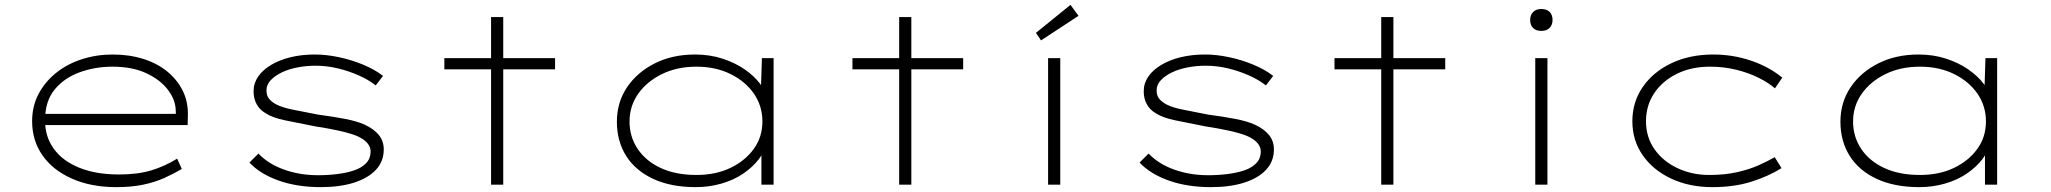

<svg xmlns="http://www.w3.org/2000/svg" viewBox="-20 -759 8427 789"><path d="M457 10Q355 10 276.5 -24.5Q198 -59 155 -120Q112 -181 112 -261Q112 -323 138.5 -373Q165 -423 210.5 -459.5Q256 -496 316 -515.5Q376 -535 443 -535Q511 -535 568.5 -517Q626 -499 667.5 -465Q709 -431 731.5 -385Q754 -339 752 -282L751 -245H156V-291H724L703 -283L702 -307Q701 -349 670 -390Q639 -431 581.5 -458Q524 -485 442 -485Q371 -485 307.5 -462Q244 -439 204.5 -391Q165 -343 165 -264Q165 -197 201.5 -147Q238 -97 306.5 -69.5Q375 -42 469 -42Q545 -42 600.5 -58.5Q656 -75 708 -107L727 -65Q694 -45 655 -27.5Q616 -10 568 0Q520 10 457 10Z M1298 10Q1201 10 1125 -17Q1049 -44 1005 -91L1042 -128Q1083 -85 1147.5 -62Q1212 -39 1287 -39Q1329 -39 1368 -44Q1407 -49 1437 -59.5Q1467 -70 1485 -89Q1503 -108 1503 -136Q1503 -176 1445 -201Q1417 -212 1374.5 -221.5Q1332 -231 1274 -240Q1203 -254 1151.5 -264.5Q1100 -275 1071 -294Q1047 -308 1034.5 -331Q1022 -354 1022 -384Q1022 -417 1041 -444.5Q1060 -472 1094.5 -492.5Q1129 -513 1174.5 -524Q1220 -535 1274 -535Q1321 -535 1373 -524Q1425 -513 1473 -493Q1521 -473 1554 -447L1524 -408Q1495 -431 1454.5 -449Q1414 -467 1368.5 -478Q1323 -489 1276 -489Q1239 -489 1202.5 -482Q1166 -475 1138 -461.5Q1110 -448 1092.5 -429.5Q1075 -411 1075 -388Q1075 -367 1085 -354Q1095 -341 1115 -330Q1140 -317 1183 -308.5Q1226 -300 1287 -288Q1348 -280 1397.5 -270.5Q1447 -261 1478 -247Q1517 -229 1537 -204Q1557 -179 1557 -145Q1557 -96 1525 -61.5Q1493 -27 1435 -8.5Q1377 10 1298 10Z M1998 0V-689H2048V0ZM1806 -474V-520H2261V-474Z M2839 10Q2737 10 2664 -24Q2591 -58 2553 -118.5Q2515 -179 2515 -259Q2515 -338 2556.5 -400Q2598 -462 2670.5 -498.5Q2743 -535 2836 -535Q2897 -535 2949 -518Q3001 -501 3040 -474Q3079 -447 3103 -415.5Q3127 -384 3131 -356L3106 -363L3111 -520H3159V0H3109V-150L3128 -174Q3124 -138 3098.5 -105Q3073 -72 3034 -45.5Q2995 -19 2944.5 -4.5Q2894 10 2839 10ZM2842 -40Q2921 -40 2981.5 -69Q3042 -98 3077.5 -147Q3113 -196 3113 -260Q3113 -323 3078.5 -373.5Q3044 -424 2982.5 -454.5Q2921 -485 2842 -485Q2762 -485 2700 -454.5Q2638 -424 2602.5 -373.5Q2567 -323 2567 -260Q2567 -197 2600.5 -147Q2634 -97 2695.5 -68.5Q2757 -40 2842 -40Z M3675 0V-689H3725V0ZM3483 -474V-520H3938V-474Z M4287 0V-520H4337V0ZM4258 -593 4237 -624 4379 -739 4412 -694Z M4956 10Q4859 10 4783 -17Q4707 -44 4663 -91L4700 -128Q4741 -85 4805.5 -62Q4870 -39 4945 -39Q4987 -39 5026 -44Q5065 -49 5095 -59.5Q5125 -70 5143 -89Q5161 -108 5161 -136Q5161 -176 5103 -201Q5075 -212 5032.5 -221.5Q4990 -231 4932 -240Q4861 -254 4809.5 -264.5Q4758 -275 4729 -294Q4705 -308 4692.5 -331Q4680 -354 4680 -384Q4680 -417 4699 -444.5Q4718 -472 4752.5 -492.5Q4787 -513 4832.5 -524Q4878 -535 4932 -535Q4979 -535 5031 -524Q5083 -513 5131 -493Q5179 -473 5212 -447L5182 -408Q5153 -431 5112.5 -449Q5072 -467 5026.5 -478Q4981 -489 4934 -489Q4897 -489 4860.5 -482Q4824 -475 4796 -461.5Q4768 -448 4750.5 -429.5Q4733 -411 4733 -388Q4733 -367 4743 -354Q4753 -341 4773 -330Q4798 -317 4841 -308.5Q4884 -300 4945 -288Q5006 -280 5055.5 -270.5Q5105 -261 5136 -247Q5175 -229 5195 -204Q5215 -179 5215 -145Q5215 -96 5183 -61.5Q5151 -27 5093 -8.5Q5035 10 4956 10Z M5656 0V-689H5706V0ZM5464 -474V-520H5919V-474Z M6289 0V-520H6339V0ZM6314 -632Q6292 -632 6280 -644Q6268 -656 6268 -677Q6268 -697 6280 -709.5Q6292 -722 6314 -722Q6336 -722 6348 -710Q6360 -698 6360 -677Q6360 -657 6348 -644.5Q6336 -632 6314 -632Z M7017 10Q6922 10 6847.5 -25Q6773 -60 6730.5 -121Q6688 -182 6688 -261Q6688 -340 6731 -402Q6774 -464 6849 -499.5Q6924 -535 7020 -535Q7101 -535 7175 -510Q7249 -485 7304 -440L7274 -396Q7246 -420 7205.5 -440Q7165 -460 7114.5 -472.5Q7064 -485 7006 -485Q6930 -485 6870.5 -455.5Q6811 -426 6777.5 -375.5Q6744 -325 6744 -261Q6744 -195 6779.5 -145Q6815 -95 6874.5 -67.5Q6934 -40 7003 -40Q7068 -40 7118.5 -51.5Q7169 -63 7206 -79.5Q7243 -96 7273 -113L7301 -68Q7246 -34 7176 -12Q7106 10 7017 10Z M7867 10Q7765 10 7692 -24Q7619 -58 7581 -118.5Q7543 -179 7543 -259Q7543 -338 7584.5 -400Q7626 -462 7698.5 -498.5Q7771 -535 7864 -535Q7925 -535 7977 -518Q8029 -501 8068 -474Q8107 -447 8131 -415.5Q8155 -384 8159 -356L8134 -363L8139 -520H8187V0H8137V-150L8156 -174Q8152 -138 8126.5 -105Q8101 -72 8062 -45.5Q8023 -19 7972.5 -4.5Q7922 10 7867 10ZM7870 -40Q7949 -40 8009.5 -69Q8070 -98 8105.5 -147Q8141 -196 8141 -260Q8141 -323 8106.5 -373.5Q8072 -424 8010.5 -454.5Q7949 -485 7870 -485Q7790 -485 7728 -454.5Q7666 -424 7630.5 -373.5Q7595 -323 7595 -260Q7595 -197 7628.5 -147Q7662 -97 7723.5 -68.5Q7785 -40 7870 -40Z"/></svg>

Font: Lexend Zetta ExtraLight
Style: Regular
Weight: 250
Version: Version 1.007